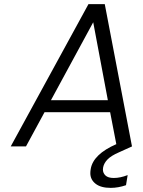

<svg xmlns="http://www.w3.org/2000/svg" viewBox="-20 -710 692 931"><path d="M532 153Q563 153 599 139L591 188Q553 201 517 201Q469 201 443.5 181Q418 161 418 130Q418 120 420 109Q432 38 544 -11L514 -166H196L106 0H32L409 -690H488L620 0L556 29Q519 45 501.5 63Q484 81 480 102Q479 107 479 112Q479 129 491.5 141Q504 153 532 153ZM503 -224 432 -602 227 -224Z"/></svg>

Font: Fz Poppins Light
Style: Italic
Weight: 300
Italic angle: -10°
Designer: Ninad Kale (Devanagari), Jonny Pinhorn (Latin)
Foundry: Indian Type Foundry
Version: Vit hóa bi Vntype.Com & FontZin.Com